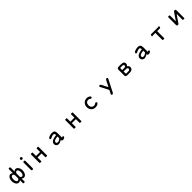

<svg xmlns="http://www.w3.org/2000/svg" viewBox="1165 -4250 7913 7913"><g transform="rotate(-45 5121.5 -293.5)"><path d="M547.4 -154.8Q576.2 -101.1 627 -101.1Q665.5 -101.1 690.4 -147.9Q716.3 -196.8 716.3 -264.6Q716.3 -338.4 687.5 -388.2Q680.7 -400.9 672.4 -408.7Q653.8 -427.2 627.9 -427.2Q577.1 -427.2 547.4 -356.4ZM450.7 -356.4Q424.8 -427.2 371.1 -427.2Q332.5 -427.2 311.5 -388.2Q282.7 -338.4 282.7 -263.7Q282.7 -194.8 308.6 -147Q333.5 -101.1 374 -101.1Q419.4 -101.1 450.7 -154.8ZM352.5 -513.2Q409.7 -513.2 450.7 -464.8V-669.9Q450.7 -695.3 452.1 -705.1Q453.6 -714.8 454.6 -718.8Q457.5 -727.1 463.9 -727.1H534.2Q541.5 -727.1 544.4 -714.4Q547.4 -701.2 547.4 -669.9V-464.8Q588.9 -513.2 645.5 -513.2Q721.7 -513.2 769.3 -438.5Q816.9 -363.8 816.9 -265.1Q816.9 -166.5 769.5 -90.8Q721.7 -14.2 644.5 -14.2Q591.3 -14.2 547.4 -56.2V83Q547.4 108.4 545.9 118.2Q544.4 127.9 543.5 131.8Q540.5 140.1 534.2 140.1H463.9Q457.5 140.1 454.6 131.8Q450.7 120.1 450.7 83V-56.2Q406.7 -14.2 353.5 -14.2Q277.3 -14.2 229.7 -90.3Q182.1 -166.5 182.1 -263.7Q182.1 -363.8 229.5 -438Q277.3 -513.2 352.5 -513.2Z M1070.8 -39.1V-458Q1070.8 -486.3 1077.6 -492.7Q1080.1 -495.6 1084 -495.6H1159.2Q1163.1 -495.6 1166 -492.7Q1172.4 -486.3 1172.4 -458V-39.1Q1172.4 -18.1 1157 -3.4Q1141.6 11.2 1120.8 11.2Q1100.1 11.2 1085.4 -3.4Q1070.8 -18.1 1070.8 -39.1ZM1063 -649.4V-653.3Q1063 -676.3 1079.6 -692.9Q1096.2 -709.5 1119.1 -709.5H1125Q1147.9 -709.5 1164.6 -692.9Q1181.2 -676.3 1181.2 -653.3V-649.4Q1181.2 -626.5 1164.6 -609.9Q1147.9 -593.3 1125 -593.3H1119.1Q1096.2 -593.3 1079.6 -609.9Q1063 -626.5 1063 -649.4Z M1626.5 -205.6V-28.3Q1626.5 -3.9 1624.8 8.3Q1623 20.5 1619.1 24.4Q1616.7 26.9 1613.3 26.9H1536.1Q1532.7 26.9 1530.3 24.4Q1526.4 20.5 1524.7 8.3Q1522.9 -3.9 1522.9 -28.3V-449.2Q1522.9 -474.1 1524.7 -486.6Q1526.4 -499 1530.3 -502.9Q1532.7 -505.4 1536.1 -505.4H1613.3Q1616.7 -505.4 1619.1 -502.9Q1624.5 -497.1 1626 -471.2Q1626.5 -461.4 1626.5 -449.2V-292.5H1860.8V-449.2Q1860.8 -474.1 1862.3 -483.6Q1863.8 -493.2 1864.7 -496.8Q1865.7 -500.5 1868.2 -502.9Q1870.6 -505.4 1874 -505.4H1950.2Q1953.6 -505.4 1956.1 -502.9Q1960 -499 1961.7 -486.6Q1963.4 -474.1 1963.4 -449.2V-28.3Q1963.4 -3.9 1961.7 8.3Q1960 20.5 1956.1 24.4Q1953.6 26.9 1950.2 26.9H1874Q1870.6 26.9 1868.2 24.4Q1860.8 17.1 1860.8 -28.3V-205.6Z M2818.8 -238.3Q2592.3 -218.3 2592.3 -121.1Q2592.3 -82 2617.7 -66.9Q2634.3 -57.1 2662.1 -57.1Q2740.7 -57.1 2814 -130.9L2818.8 -134.8ZM2966.8 -89.4Q2984.4 -89.4 2994.4 -79.3Q3004.4 -69.3 3004.4 -48.8Q3004.4 -19.5 2964.8 3.9Q2926.3 26.9 2877 26.9Q2846.7 26.9 2832 12.2Q2818.8 -1 2818.8 -24.4V-41Q2687 27.3 2652.3 27.3Q2649.4 27.3 2647.5 26.9Q2575.2 26.9 2532.2 -16.1Q2491.7 -56.6 2491.7 -116.2Q2491.7 -177.7 2535.2 -221.2Q2611.3 -296.9 2818.8 -318.4V-336.9Q2818.8 -397.9 2777.8 -412.1Q2765.1 -416.5 2748 -416.5Q2686 -416.5 2589.4 -364.3Q2571.3 -355 2558.6 -355Q2541 -355 2530.8 -365.2Q2519 -377 2519 -401.4Q2519 -435.1 2560.1 -455.1Q2654.8 -504.4 2767.6 -504.4Q2840.3 -504.4 2878.4 -466.3Q2918 -426.8 2918.5 -346.7V-96.7Q2918.5 -77.6 2922.9 -73.2Q2923.3 -72.8 2924.3 -73Q2925.3 -73.2 2926 -73.5Q2926.8 -73.7 2928 -74Q2929.2 -74.2 2930.4 -75Q2931.6 -75.7 2933.6 -76.2Q2937 -77.6 2940.9 -80.1Q2951.2 -85.9 2957 -87.6Q2962.9 -89.4 2966.8 -89.4Z M3626.5 -205.6V-28.3Q3626.5 -3.9 3624.8 8.3Q3623 20.5 3619.1 24.4Q3616.7 26.9 3613.3 26.9H3536.1Q3532.7 26.9 3530.3 24.4Q3526.4 20.5 3524.7 8.3Q3522.9 -3.9 3522.9 -28.3V-449.2Q3522.9 -474.1 3524.7 -486.6Q3526.4 -499 3530.3 -502.9Q3532.7 -505.4 3536.1 -505.4H3613.3Q3616.7 -505.4 3619.1 -502.9Q3624.5 -497.1 3626 -471.2Q3626.5 -461.4 3626.5 -449.2V-292.5H3860.8V-449.2Q3860.8 -474.1 3862.3 -483.6Q3863.8 -493.2 3864.7 -496.8Q3865.7 -500.5 3868.2 -502.9Q3870.6 -505.4 3874 -505.4H3950.2Q3953.6 -505.4 3956.1 -502.9Q3960 -499 3961.7 -486.6Q3963.4 -474.1 3963.4 -449.2V-28.3Q3963.4 -3.9 3961.7 8.3Q3960 20.5 3956.1 24.4Q3953.6 26.9 3950.2 26.9H3874Q3870.6 26.9 3868.2 24.4Q3860.8 17.1 3860.8 -28.3V-205.6Z M4784.2 -504.4Q4856.9 -504.4 4908.2 -473.6Q4960.4 -442.4 4960.4 -407.2Q4960.4 -366.7 4930.2 -358.9Q4923.3 -356.9 4915 -356.9Q4902.3 -356.9 4877.4 -375.5Q4829.1 -411.6 4775.4 -411.6Q4714.4 -411.6 4672.4 -365.5Q4630.4 -319.3 4630.4 -239.7Q4630.4 -156.7 4678.7 -108.4Q4721.2 -65.9 4780.3 -65.9Q4833 -65.9 4884.8 -104Q4903.3 -117.7 4917 -117.7Q4939 -117.7 4951.2 -105.5Q4963.4 -93.3 4963.4 -68.4Q4963.4 -34.2 4909.2 -3.7Q4855 26.9 4779.3 26.9Q4666.5 26.9 4596.2 -49.1Q4525.9 -125 4525.9 -237.8Q4525.9 -355 4603.5 -432.6Q4675.3 -504.4 4784.2 -504.4Z M5940.4 -504.4Q5978.5 -504.4 5987.3 -479.5Q5989.7 -472.7 5989.7 -463.9Q5989.7 -451.7 5979.5 -433.1L5705.1 103Q5687 140.1 5651.4 140.1Q5624.5 140.1 5612.3 127.9Q5602.1 117.7 5602.1 99.6Q5602.1 87.4 5611.3 68.8L5687.5 -80.1L5504.9 -433.1Q5495.6 -449.7 5495.6 -462.9Q5495.6 -481.4 5506.3 -491.7Q5518.6 -504.4 5544.9 -504.4Q5579.6 -504.4 5597.7 -468.3Q5670.4 -328.1 5743.2 -188.5L5884.8 -466.3Q5903.8 -504.4 5940.4 -504.4Z M6641.1 -285.6H6761.7Q6808.6 -285.6 6828.6 -305.7Q6844.2 -321.3 6844.2 -349.6Q6844.2 -383.3 6818.8 -397.5Q6798.3 -408.7 6761.7 -408.7H6666Q6653.3 -408.2 6647.5 -402.3Q6641.6 -396.5 6641.1 -384.8ZM6774.4 -68.8Q6830.1 -68.8 6852.5 -91.3Q6868.7 -107.4 6868.7 -135.7Q6868.7 -176.3 6838.4 -191.4Q6815.4 -203.6 6753.9 -203.6H6641.1V-92.8Q6641.6 -77.6 6651.9 -72.3Q6657.2 -69.3 6666 -68.8ZM6887.2 -256.3Q6968.3 -216.8 6968.3 -131.8Q6968.3 -71.8 6932.6 -36.1Q6885.3 11.2 6773.4 13.2H6624Q6589.4 13.2 6565.4 -10.7Q6541.5 -34.7 6541.5 -69.3V-408.2Q6541.5 -442.9 6565.9 -466.3Q6590.8 -489.7 6624 -489.7H6761.7Q6927.2 -489.7 6943.8 -402.3V-401.9V-353.5Q6943.8 -293.5 6887.2 -256.3Z M7818.8 -238.3Q7592.3 -218.3 7592.3 -121.1Q7592.3 -82 7617.7 -66.9Q7634.3 -57.1 7662.1 -57.1Q7740.7 -57.1 7814 -130.9L7818.8 -134.8ZM7966.8 -89.4Q7984.4 -89.4 7994.4 -79.3Q8004.4 -69.3 8004.4 -48.8Q8004.4 -19.5 7964.8 3.9Q7926.3 26.9 7877 26.9Q7846.7 26.9 7832 12.2Q7818.8 -1 7818.8 -24.4V-41Q7687 27.3 7652.3 27.3Q7649.4 27.3 7647.5 26.9Q7575.2 26.9 7532.2 -16.1Q7491.7 -56.6 7491.7 -116.2Q7491.7 -177.7 7535.2 -221.2Q7611.3 -296.9 7818.8 -318.4V-336.9Q7818.8 -397.9 7777.8 -412.1Q7765.1 -416.5 7748 -416.5Q7686 -416.5 7589.4 -364.3Q7571.3 -355 7558.6 -355Q7541 -355 7530.8 -365.2Q7519 -377 7519 -401.4Q7519 -435.1 7560.1 -455.1Q7654.8 -504.4 7767.6 -504.4Q7840.3 -504.4 7878.4 -466.3Q7918 -426.8 7918.5 -346.7V-96.7Q7918.5 -77.6 7922.9 -73.2Q7923.3 -72.8 7924.3 -73Q7925.3 -73.2 7926 -73.5Q7926.8 -73.7 7928 -74Q7929.2 -74.2 7930.4 -75Q7931.6 -75.7 7933.6 -76.2Q7937 -77.6 7940.9 -80.1Q7951.2 -85.9 7957 -87.6Q7962.9 -89.4 7966.8 -89.4Z M8689.9 -401.9H8544.9Q8515.1 -401.9 8501 -393.6L8492.7 -388.7V-445.8Q8492.7 -465.3 8503.9 -476.6Q8517.1 -489.7 8544.9 -489.7H8939.5Q8970.2 -489.7 8984.4 -498L8992.7 -502.9V-445.8Q8992.7 -426.3 8981.4 -415Q8968.3 -401.9 8939.5 -401.9H8794.4V-28.3Q8794.4 -3.9 8793 5.4Q8791.5 14.6 8790.5 18.3Q8789.6 22 8787.1 24.4Q8784.7 26.9 8781.2 26.9H8703.1Q8699.7 26.9 8697.3 24.4Q8693.4 20.5 8691.7 8.3Q8689.9 -3.9 8689.9 -28.3Z M9864.7 -312.5Q9864.7 -321.3 9863.3 -323.7L9859.4 -324.7Q9856.4 -324.7 9855.2 -323.5Q9854 -322.3 9851.1 -317.4Q9633.3 -2.4 9631.8 -0.5Q9628.9 3.9 9624.5 7.8Q9605.5 26.9 9579.3 26.9Q9553.2 26.9 9538.6 12.2Q9522 -4.4 9522 -39.1V-450.2Q9522 -474.1 9523.7 -486.1Q9525.4 -498 9529.3 -502Q9531.7 -504.4 9535.2 -504.4H9609.4Q9612.8 -504.4 9615.2 -502Q9617.7 -499.5 9618.7 -496.1Q9619.6 -492.7 9621.1 -483.4Q9622.6 -474.1 9622.6 -450.2V-164.1Q9622.6 -157.2 9623.5 -153.3Q9624.5 -152.8 9627 -152.8L9630.4 -153.3Q9632.3 -154.8 9636.2 -160.2L9850.1 -470.7Q9872.1 -504.4 9906.2 -504.4Q9943.8 -504.4 9957 -476.1Q9964.4 -461.4 9964.4 -438.5V-27.3Q9964.4 -3.4 9962.6 8.5Q9960.9 20.5 9957 24.4Q9954.6 26.9 9951.2 26.9H9877.9Q9874.5 26.9 9872.1 24.4Q9864.7 17.1 9864.7 -27.3Z"/></g></svg>

Font: YuPearl-Medium
Style: Medium
Weight: 500
Designer: Max Yao
Foundry: Max-Everyday
Version: Version 1.011; ttfautohint (v1.8.3)